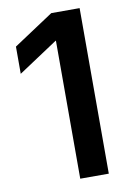

<svg xmlns="http://www.w3.org/2000/svg" viewBox="-83 -780 557 831"><g transform="rotate(-10 195.0 -364.0)"><path d="M326.7 -727.5V0H201.2V-606.4H199.7L26.4 -491.7V-611.3L202.1 -727.5Z"/></g></svg>

Font: Inter 28pt SemiBold
Style: Regular
Weight: 600
Designer: Rasmus Andersson
Foundry: rsms
Version: Version 4.001;git-66647c0bb